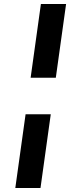

<svg xmlns="http://www.w3.org/2000/svg" viewBox="-20 -829 379 953"><path d="M257 -443H132L183 -809H308ZM181 104H56L107 -262H232Z"/></svg>

Font: Fira Sans Condensed SemiBold
Style: Italic
Weight: 600
Width: 3
Italic angle: -8°
Designer: bBox Type GmbH & Carrois Corporate GbR & Edenspiekermann AG
Foundry: bBox Type GmbH & Carrois Corporate GbR & Edenspiekermann AG
Version: Version 4.301